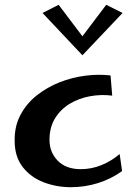

<svg xmlns="http://www.w3.org/2000/svg" viewBox="-20 -773 555 799"><path d="M275 6Q215 6 161.5 -14.5Q108 -35 74.5 -78Q41 -121 41 -187Q40 -248 65.5 -295.5Q91 -343 133.5 -376.5Q176 -410 228 -430.5Q280 -451 335 -458Q390 -465 440 -459L447 -375Q401 -381 354.5 -372.5Q308 -364 270 -341Q232 -318 209 -280.5Q186 -243 186 -191Q186 -139 220.5 -104Q255 -69 316 -69Q361 -69 402.5 -86Q444 -103 478 -132L488 -61Q442 -28 387.5 -11Q333 6 275 6ZM224 -753 323 -622 422 -753 490 -719 323 -543 157 -719Z"/></svg>

Font: Marhey
Style: Regular
Weight: 400
Designer: Nur Syamsi & Bustanul Arifin
Foundry: Namelatype
Version: Version 1.000; ttfautohint (v1.8.4.7-5d5b)